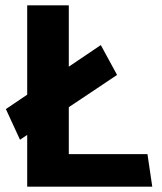

<svg xmlns="http://www.w3.org/2000/svg" viewBox="-20 -700 607 720"><path d="M82 0V-194L55 -176L2 -291L82 -345V-680H238V-450L358 -531L419 -419L238 -298V-122H533L551 0Z"/></svg>

Font: Catamaran ExtraBold
Style: Regular
Weight: 800
Designer: Pria Ravichandran
Version: Version 2.000